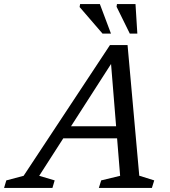

<svg xmlns="http://www.w3.org/2000/svg" viewBox="-84 -923 835 943"><path d="M198 -243.5 217.5 -303H547.5L527.5 -243.5ZM600 -60 673.5 -37 662 0H401.5L413 -37L506 -59.5L459 -638.5H480.5L108.5 -59.5L184.5 -37L173.5 0H-64L-53 -37L32 -59.5L456 -701.5H542.5ZM461 -758H419.5L307 -888.5L309.5 -903H406.5ZM590.5 -758H553.5L488.5 -890L490.5 -903H581.5Z"/></svg>

Font: Newsreader 11pt
Style: Italic
Weight: 400
Italic angle: -17°
Version: Version 1.003